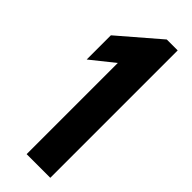

<svg xmlns="http://www.w3.org/2000/svg" viewBox="-235 -723 746 746"><g transform="rotate(45 137.5 -350.0)"><path d="M12 -558V-425L107 -501V0H237V-700H177Z"/></g></svg>

Font: Jakob Semi-Condensed
Style: Regular
Weight: 400
Width: 4
Designer: Alan Madić
Foundry: X Cicéro
Version: Version 1.000;Glyphs 3.1.2 (3151)